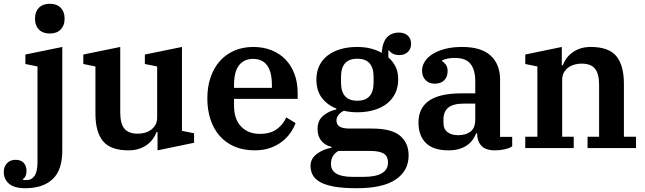

<svg xmlns="http://www.w3.org/2000/svg" viewBox="-98 -782 3408 1014"><path d="M35 212Q-22 212 -50 188.5Q-78 165 -78 126Q-78 98 -61 80Q-44 62 -16 62Q13 62 27.5 78.5Q42 95 42 119Q42 153 23 163V167Q28 169 32.5 169Q37 169 42 169Q69 169 84.5 146.5Q100 124 100 74V-431L36 -444V-494L231 -534V13Q231 116 180 164Q129 212 35 212ZM165 -605Q128 -605 107.5 -626Q87 -647 87 -681V-686Q87 -720 107.5 -741Q128 -762 165 -762Q202 -762 222.5 -741Q243 -720 243 -686V-681Q243 -647 222.5 -626Q202 -605 165 -605Z M581 12Q486 12 446 -36.5Q406 -85 406 -182V-431L342 -444V-494L537 -534V-188Q537 -129 559 -102.5Q581 -76 630 -76Q649 -76 667 -81Q685 -86 699.5 -96.5Q714 -107 723 -123Q732 -139 732 -161V-431L667 -444V-494L863 -534V-91L927 -78V-28L734 12V-85H729Q722 -66 709.5 -48.5Q697 -31 678.5 -17.5Q660 -4 636 4Q612 12 581 12Z M1247 12Q1187 12 1140.5 -8Q1094 -28 1062 -64.5Q1030 -101 1013.5 -151.5Q997 -202 997 -262Q997 -324 1014.5 -374.5Q1032 -425 1064 -460.5Q1096 -496 1140.5 -515Q1185 -534 1239 -534Q1293 -534 1336.5 -516.5Q1380 -499 1410.5 -467Q1441 -435 1457.5 -390.5Q1474 -346 1474 -291V-260H1138V-224Q1138 -152 1175.5 -113.5Q1213 -75 1274 -75Q1330 -75 1364 -100Q1398 -125 1414 -162L1463 -132Q1454 -107 1436.5 -81.5Q1419 -56 1392.5 -35Q1366 -14 1330 -1Q1294 12 1247 12ZM1138 -318H1338V-331Q1338 -403 1312.5 -437Q1287 -471 1239 -471Q1191 -471 1164.5 -437.5Q1138 -404 1138 -332Z M1786 212Q1716 212 1669.5 204Q1623 196 1594.5 180.5Q1566 165 1554 143Q1542 121 1542 94Q1542 56 1575 31Q1608 6 1653 -2V-6Q1619 -14 1599 -38.5Q1579 -63 1579 -101Q1579 -145 1608 -170Q1637 -195 1678 -204V-209Q1628 -229 1600.5 -267Q1573 -305 1573 -362Q1573 -403 1588.5 -435Q1604 -467 1632.5 -489Q1661 -511 1700.5 -522.5Q1740 -534 1788 -534Q1827 -534 1859 -526Q1891 -518 1918 -503Q1922 -559 1945.5 -584.5Q1969 -610 2010 -610Q2037 -610 2055 -594.5Q2073 -579 2073 -550Q2073 -524 2056 -507.5Q2039 -491 2010 -491Q1994 -491 1980 -497Q1966 -503 1957 -515H1953V-479Q1976 -459 1990.5 -431Q2005 -403 2005 -362Q2005 -321 1989 -288.5Q1973 -256 1944.5 -234Q1916 -212 1876 -200.5Q1836 -189 1788 -189Q1753 -189 1718 -197Q1701 -189 1690 -175.5Q1679 -162 1679 -146Q1679 -124 1695.5 -113.5Q1712 -103 1750 -103H1867Q1970 -103 2015 -65Q2060 -27 2060 39Q2060 120 1992 166Q1924 212 1786 212ZM1789 -250Q1875 -250 1875 -346V-376Q1875 -472 1789 -472Q1703 -472 1703 -376V-346Q1703 -250 1789 -250ZM1650 84Q1650 152 1764 152H1823Q1886 152 1918.5 133Q1951 114 1951 77Q1951 42 1927.5 28.5Q1904 15 1855 15H1689Q1669 27 1659.5 43.5Q1650 60 1650 84Z M2271 12Q2190 12 2151 -27Q2112 -66 2112 -135Q2112 -211 2167.5 -250Q2223 -289 2341 -289H2412V-352Q2412 -413 2387 -444.5Q2362 -476 2305 -476Q2261 -476 2237 -463V-459Q2247 -453 2256.5 -440.5Q2266 -428 2266 -406Q2266 -377 2248.5 -358.5Q2231 -340 2197 -340Q2168 -340 2149.5 -359Q2131 -378 2131 -409Q2131 -433 2144.5 -455.5Q2158 -478 2185 -495.5Q2212 -513 2251.5 -523.5Q2291 -534 2343 -534Q2443 -534 2493 -488.5Q2543 -443 2543 -361V-59H2607V-9Q2592 1 2567 6.5Q2542 12 2516 12Q2466 12 2444 -12.5Q2422 -37 2422 -75V-78H2417Q2410 -61 2399 -45Q2388 -29 2371 -16.5Q2354 -4 2329.5 4Q2305 12 2271 12ZM2322 -68Q2362 -68 2387 -87Q2412 -106 2412 -151V-235H2355Q2295 -235 2269.5 -213.5Q2244 -192 2244 -152V-134Q2244 -100 2265.5 -84Q2287 -68 2322 -68Z M2676 -60H2740V-431L2676 -444V-494L2869 -534V-437H2874Q2881 -456 2893.5 -473.5Q2906 -491 2924.5 -504.5Q2943 -518 2967 -526Q2991 -534 3022 -534Q3117 -534 3157 -485.5Q3197 -437 3197 -340V-60H3261V0H3005V-60H3066V-334Q3066 -393 3044 -419.5Q3022 -446 2973 -446Q2954 -446 2936 -441Q2918 -436 2903.5 -425.5Q2889 -415 2880 -399Q2871 -383 2871 -361V-60H2932V0H2676Z"/></svg>

Font: IBM Plex Serif SmBld
Style: Regular
Weight: 600
Designer: Mike Abbink, Paul van der Laan, Pieter van Rosmalen
Foundry: Bold Monday
Version: Version 3.001